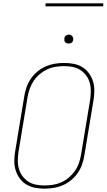

<svg xmlns="http://www.w3.org/2000/svg" viewBox="-20 -1119 640 1147"><path d="M246 8Q216 8 188 2.5Q160 -3 136.5 -17.5Q113 -32 97 -54.5Q81 -77 73 -103.5Q65 -130 65.5 -159.5Q66 -189 71 -218L125 -544Q129 -571 138.5 -598Q148 -625 164.5 -649Q181 -673 204 -692Q227 -711 253.5 -722.5Q280 -734 308 -738.5Q336 -743 363 -743Q393 -743 421 -737.5Q449 -732 472.5 -717.5Q496 -703 512 -680.5Q528 -658 536 -631.5Q544 -605 543.5 -575.5Q543 -546 538 -517L484 -191Q480 -164 470.5 -137Q461 -110 444.5 -86Q428 -62 405 -43Q382 -24 355.5 -12.5Q329 -1 301 3.5Q273 8 246 8ZM247 -11Q271 -11 296.5 -15Q322 -19 346.5 -30Q371 -41 391.5 -58.5Q412 -76 427.5 -98Q443 -120 451.5 -145Q460 -170 464 -194L518 -520Q522 -546 522.5 -572.5Q523 -599 516.5 -623Q510 -647 495.5 -667Q481 -687 460.5 -700.5Q440 -714 415 -719Q390 -724 363 -724Q339 -724 313 -720Q287 -716 263 -705Q239 -694 218 -676.5Q197 -659 182 -637Q167 -615 158 -590Q149 -565 145 -541L91 -215Q87 -189 86.5 -162.5Q86 -136 92.5 -112Q99 -88 113.5 -68Q128 -48 148.5 -34.5Q169 -21 194.5 -16Q220 -11 247 -11ZM390 -859Q384 -859 378.5 -861Q373 -863 369 -867.5Q365 -872 364.5 -878.5Q364 -885 365 -891Q365 -896 367.5 -900Q370 -904 374 -906.5Q378 -909 382 -910.5Q386 -912 391 -912Q397 -912 402.5 -909.5Q408 -907 412 -902.5Q416 -898 417 -891.5Q418 -885 417 -879Q416 -874 413.5 -870Q411 -866 407.5 -863.5Q404 -861 399.5 -860Q395 -859 390 -859ZM252 -1081V-1099H597V-1081Z"/></svg>

Font: Iosevka Thin Extended Oblique
Style: Regular
Weight: 100
Width: 7
Italic angle: -9°
Monospace: yes
Designer: Belleve Invis
Foundry: Belleve Invis
Version: Version 32.5.0; ttfautohint (v1.8.4)